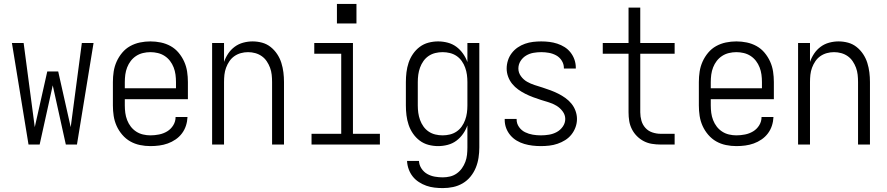

<svg xmlns="http://www.w3.org/2000/svg" viewBox="-20 -740 4540 983"><path d="M126 0 41 -520H101L158 -89L222 -374H278L342 -89L399 -520H459L374 0H317L250 -303L183 0Z M750 8Q723 8 696.5 2.5Q670 -3 647 -16Q624 -29 606 -50Q588 -71 577 -95.5Q566 -120 562 -146.5Q558 -173 558 -200V-320Q558 -347 562 -373.5Q566 -400 577 -424.5Q588 -449 605.5 -470Q623 -491 646.5 -504Q670 -517 696.5 -522.5Q723 -528 750 -528Q777 -528 803.5 -522.5Q830 -517 853.5 -504Q877 -491 894.5 -470Q912 -449 923 -424.5Q934 -400 938 -373.5Q942 -347 942 -320V-232H619V-200Q619 -181 621.5 -162Q624 -143 631 -125Q638 -107 649.5 -92Q661 -77 677 -66.5Q693 -56 712 -51.5Q731 -47 750 -47Q772 -47 794.5 -51.5Q817 -56 836 -67.5Q855 -79 867 -98.5Q879 -118 879 -141H940Q939 -118 932 -96.5Q925 -75 911.5 -57Q898 -39 879 -26Q860 -13 839 -5.5Q818 2 795.5 5Q773 8 750 8ZM619 -288H881V-320Q881 -339 878.5 -358Q876 -377 869 -395Q862 -413 850.5 -428Q839 -443 823 -453.5Q807 -464 788 -468.5Q769 -473 750 -473Q731 -473 712 -468.5Q693 -464 677 -453.5Q661 -443 649.5 -428Q638 -413 631 -395Q624 -377 621.5 -358Q619 -339 619 -320Z M1066 0V-520H1127V-423Q1135 -446 1148.5 -466Q1162 -486 1181.5 -500.5Q1201 -515 1225 -521.5Q1249 -528 1273 -528Q1298 -528 1322 -521.5Q1346 -515 1365.5 -499.5Q1385 -484 1399 -463Q1413 -442 1420.5 -418Q1428 -394 1431 -369.5Q1434 -345 1434 -320V0H1373V-320Q1373 -339 1371 -357.5Q1369 -376 1362.5 -393.5Q1356 -411 1345.5 -426.5Q1335 -442 1320 -452.5Q1305 -463 1287 -468Q1269 -473 1250 -473Q1231 -473 1213 -468Q1195 -463 1180 -452.5Q1165 -442 1154.5 -426.5Q1144 -411 1137.5 -393.5Q1131 -376 1129 -357.5Q1127 -339 1127 -320V0Z M1575 0V-55H1727V-465H1589V-520H1787V-55H1925V0ZM1705 -620V-720H1805V-620Z M2247 223Q2226 223 2204.5 220.5Q2183 218 2163 211Q2143 204 2124.5 192Q2106 180 2093 163.5Q2080 147 2072.5 126.5Q2065 106 2064 84H2125Q2126 105 2138 123Q2150 141 2168 151Q2186 161 2206.5 164.5Q2227 168 2247 168Q2266 168 2284.5 163.5Q2303 159 2318.5 148Q2334 137 2345 121.5Q2356 106 2362.5 88.5Q2369 71 2371 52.5Q2373 34 2373 15V-98Q2365 -75 2350.5 -54.5Q2336 -34 2316.5 -19.5Q2297 -5 2272.5 1.5Q2248 8 2223 8Q2198 8 2173.5 1.5Q2149 -5 2129 -20Q2109 -35 2094.5 -56Q2080 -77 2072 -101Q2064 -125 2061 -150Q2058 -175 2058 -200V-320Q2058 -345 2061 -370Q2064 -395 2072 -419Q2080 -443 2094.5 -464Q2109 -485 2129 -500Q2149 -515 2173.5 -521.5Q2198 -528 2223 -528Q2248 -528 2272.5 -521.5Q2297 -515 2316.5 -500.5Q2336 -486 2350.5 -465.5Q2365 -445 2373 -422V-520H2434V15Q2434 41 2430 67.5Q2426 94 2416 118.5Q2406 143 2389 164Q2372 185 2349 198.5Q2326 212 2300 217.5Q2274 223 2247 223ZM2246 -47Q2265 -47 2283.5 -51.5Q2302 -56 2317.5 -66.5Q2333 -77 2344 -92.5Q2355 -108 2361.5 -126Q2368 -144 2370.5 -162.5Q2373 -181 2373 -200V-320Q2373 -339 2370.5 -357.5Q2368 -376 2361.5 -394Q2355 -412 2344 -427.5Q2333 -443 2317.5 -453.5Q2302 -464 2283.5 -468.5Q2265 -473 2246 -473Q2227 -473 2208.5 -468.5Q2190 -464 2174.5 -453.5Q2159 -443 2148 -427.5Q2137 -412 2130.5 -394Q2124 -376 2121.5 -357.5Q2119 -339 2119 -320V-200Q2119 -181 2121.5 -162.5Q2124 -144 2130.5 -126Q2137 -108 2148 -92.5Q2159 -77 2174.5 -66.5Q2190 -56 2208.5 -51.5Q2227 -47 2246 -47Z M2749 8Q2728 8 2706.5 5.5Q2685 3 2664.5 -3Q2644 -9 2625.5 -20Q2607 -31 2593 -47.5Q2579 -64 2571.5 -84Q2564 -104 2564 -126V-131H2625V-128Q2625 -107 2637.5 -89.5Q2650 -72 2668.5 -63Q2687 -54 2707.5 -50.5Q2728 -47 2749 -47Q2770 -47 2791 -50.5Q2812 -54 2830.5 -64Q2849 -74 2861.5 -92Q2874 -110 2874 -131Q2874 -152 2860.5 -170Q2847 -188 2828.5 -199Q2810 -210 2790 -216Q2770 -222 2749.5 -228.5Q2729 -235 2709 -242.5Q2689 -250 2670 -259.5Q2651 -269 2633.5 -281.5Q2616 -294 2602.5 -310.5Q2589 -327 2581.5 -347.5Q2574 -368 2574 -389Q2574 -410 2580.5 -430.5Q2587 -451 2600 -468Q2613 -485 2630.5 -497Q2648 -509 2668 -516Q2688 -523 2709 -525.5Q2730 -528 2751 -528Q2772 -528 2792.5 -525.5Q2813 -523 2833 -516.5Q2853 -510 2870.5 -499Q2888 -488 2901 -471.5Q2914 -455 2921 -435Q2928 -415 2928 -394V-389H2867V-392Q2867 -412 2856 -429.5Q2845 -447 2827.5 -456.5Q2810 -466 2790.5 -469.5Q2771 -473 2751 -473Q2731 -473 2711 -469.5Q2691 -466 2673.5 -455.5Q2656 -445 2645 -427.5Q2634 -410 2634 -389Q2634 -368 2647 -350Q2660 -332 2678.5 -321.5Q2697 -311 2717.5 -304.5Q2738 -298 2758.5 -291.5Q2779 -285 2799 -277.5Q2819 -270 2838 -260.5Q2857 -251 2874.5 -238.5Q2892 -226 2905.5 -209.5Q2919 -193 2926.5 -172.5Q2934 -152 2934 -131Q2934 -109 2926.5 -88.5Q2919 -68 2905.5 -51Q2892 -34 2873.5 -22.5Q2855 -11 2834.5 -4Q2814 3 2792.5 5.5Q2771 8 2749 8Z M3434 0H3362Q3340 0 3318 -3.5Q3296 -7 3276.5 -17Q3257 -27 3241 -43Q3225 -59 3215 -79Q3205 -99 3201.5 -120.5Q3198 -142 3198 -165V-465H3066V-520H3198V-701H3258V-520H3434V-465H3258V-165Q3258 -143 3264 -122Q3270 -101 3284.5 -85Q3299 -69 3320 -62Q3341 -55 3362 -55H3434Z M3750 8Q3723 8 3696.5 2.5Q3670 -3 3647 -16Q3624 -29 3606 -50Q3588 -71 3577 -95.5Q3566 -120 3562 -146.5Q3558 -173 3558 -200V-320Q3558 -347 3562 -373.5Q3566 -400 3577 -424.5Q3588 -449 3605.5 -470Q3623 -491 3646.5 -504Q3670 -517 3696.5 -522.5Q3723 -528 3750 -528Q3777 -528 3803.5 -522.5Q3830 -517 3853.5 -504Q3877 -491 3894.5 -470Q3912 -449 3923 -424.5Q3934 -400 3938 -373.5Q3942 -347 3942 -320V-232H3619V-200Q3619 -181 3621.5 -162Q3624 -143 3631 -125Q3638 -107 3649.5 -92Q3661 -77 3677 -66.5Q3693 -56 3712 -51.5Q3731 -47 3750 -47Q3772 -47 3794.5 -51.5Q3817 -56 3836 -67.5Q3855 -79 3867 -98.5Q3879 -118 3879 -141H3940Q3939 -118 3932 -96.5Q3925 -75 3911.5 -57Q3898 -39 3879 -26Q3860 -13 3839 -5.5Q3818 2 3795.5 5Q3773 8 3750 8ZM3619 -288H3881V-320Q3881 -339 3878.5 -358Q3876 -377 3869 -395Q3862 -413 3850.5 -428Q3839 -443 3823 -453.5Q3807 -464 3788 -468.5Q3769 -473 3750 -473Q3731 -473 3712 -468.5Q3693 -464 3677 -453.5Q3661 -443 3649.5 -428Q3638 -413 3631 -395Q3624 -377 3621.5 -358Q3619 -339 3619 -320Z M4066 0V-520H4127V-423Q4135 -446 4148.5 -466Q4162 -486 4181.5 -500.5Q4201 -515 4225 -521.5Q4249 -528 4273 -528Q4298 -528 4322 -521.5Q4346 -515 4365.5 -499.5Q4385 -484 4399 -463Q4413 -442 4420.5 -418Q4428 -394 4431 -369.5Q4434 -345 4434 -320V0H4373V-320Q4373 -339 4371 -357.5Q4369 -376 4362.5 -393.5Q4356 -411 4345.5 -426.5Q4335 -442 4320 -452.5Q4305 -463 4287 -468Q4269 -473 4250 -473Q4231 -473 4213 -468Q4195 -463 4180 -452.5Q4165 -442 4154.5 -426.5Q4144 -411 4137.5 -393.5Q4131 -376 4129 -357.5Q4127 -339 4127 -320V0Z"/></svg>

Font: Iosevka Fixed SS04 Light
Style: Regular
Weight: 300
Monospace: yes
Designer: Belleve Invis
Foundry: Belleve Invis
Version: Version 32.5.0